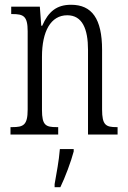

<svg xmlns="http://www.w3.org/2000/svg" viewBox="-20 -564 536 805"><path d="M24 0H224V-31H218C172 -31 156 -38 156 -103V-326C156 -433 193 -500 262 -500C325 -500 349 -443 349 -355V0H473V-31H469C424 -31 408 -39 408 -105V-355C408 -486 365 -544 278 -544C218 -544 183 -516 157 -456H153L147 -536H27V-505H32C78 -505 96 -497 96 -433V-105C96 -39 78 -31 31 -31H24ZM209 208V221H233C253 180 278 113 289 71V61H231C227 112 217 161 209 208Z"/></svg>

Font: Noto Serif Armenian ExtraCondensed Light
Style: Regular
Weight: 300
Width: 2
Designer: Monotype Design Team
Foundry: Monotype Imaging Inc.
Version: Version 2.008